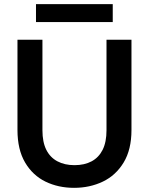

<svg xmlns="http://www.w3.org/2000/svg" viewBox="-20 -891 715 923"><path d="M336 12Q260 12 198.5 -18Q137 -48 100.5 -110Q64 -172 64 -266V-700H184V-265Q184 -208 202.5 -171Q221 -134 256 -115.5Q291 -97 338 -97Q386 -97 420.5 -115.5Q455 -134 473.5 -171Q492 -208 492 -265V-700H612V-266Q612 -172 574.5 -110Q537 -48 474.5 -18Q412 12 336 12ZM153 -785V-871H522V-785Z"/></svg>

Font: DM Sans 10pt SemiBold
Style: Regular
Weight: 600
Version: Version 4.004;gftools[0.9.30]